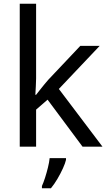

<svg xmlns="http://www.w3.org/2000/svg" viewBox="-20 -780 574 1021"><path d="M172 -363Q172 -347 170.5 -321Q169 -295 168 -276H172Q178 -284 190 -299Q202 -314 214.5 -329.5Q227 -345 236 -355L407 -536H510L293 -307L525 0H419L233 -250L172 -197V0H85V-760H172ZM331 70Q327 88 314.5 115.5Q302 143 285.5 171Q269 199 251 221H203V209Q211 192 219.5 165.5Q228 139 235 110.5Q242 82 244 61H331Z"/></svg>

Font: Noto Naskh Arabic
Style: Regular
Weight: 400
Designer: Monotype Design Team, David Williams, Mohamad Dakak and Nizar Qandah
Foundry: Monotype Imaging Inc.
Version: Version 2.013